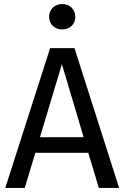

<svg xmlns="http://www.w3.org/2000/svg" viewBox="-20 -926 613 946"><path d="M415 -173H154L102 0H6L227 -689H347L567 0H467ZM392 -250 285 -610 177 -250ZM351 -843Q351 -816 333 -798.5Q315 -781 286 -781Q258 -781 240 -798.5Q222 -816 222 -843Q222 -870 240 -888Q258 -906 286 -906Q315 -906 333 -888Q351 -870 351 -843Z"/></svg>

Font: FiraGOUPP
Style: Medium
Weight: 400
Designer: bBox Type
Foundry: bBox Type GmbH
Version: Version 1.001